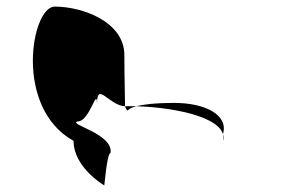

<svg xmlns="http://www.w3.org/2000/svg" viewBox="-20 -576 871 582"><path d="M203 -149C203 -68 296 -14 296 -14C296 -6 304 -112 315 -112C325 -171 182 -200 216 -208C252 -208 274 -314 274 -261C274 -331 310 -256 359 -254C359 -281 357 -346 357 -409C357 -510 230 -556 146 -556C75 -556 21 -250 203 -149ZM359 -254C361 -246 365 -242 367 -241C367 -237 364 -246 393 -254ZM393 -254C413 -259 447 -264 509 -264C601 -264 673 -228 656 -170V-149C673 -215 523 -250 393 -254Z"/></svg>

Font: Ampere
Style: UltExt
Weight: 400
Version: Version 1